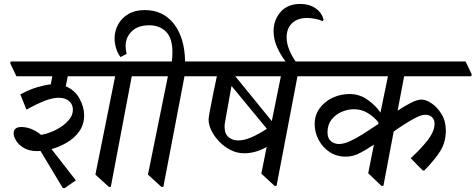

<svg xmlns="http://www.w3.org/2000/svg" viewBox="-20 -931 2408 972"><path d="M169 -166Q128 -166 101 -182Q74 -198 61.5 -219Q49 -240 49 -255Q49 -288 88 -288Q116 -288 142 -276.5Q168 -265 188 -248Q212 -252 239.5 -263Q267 -274 292 -291Q317 -308 333 -329.5Q349 -351 349 -376Q349 -402 330 -419Q311 -436 277 -436Q246 -436 206 -420.5Q166 -405 114 -376L83 -453Q129 -478 168.5 -489.5Q208 -501 237 -504L245 -545H63L32 -610L34 -620H735L766 -555L764 -545H647L541 15H531L463 -47L563 -545H323L313 -494Q359 -475 382.5 -432Q406 -389 406 -348Q406 -300 381 -265.5Q356 -231 318 -209Q280 -187 241 -176L364 -18L308 21H298L185 -167Q177 -166 169 -166Z M807 15H797L729 -47L830 -545H742L710 -610L712 -620H850Q853 -644 853 -666Q853 -739 820 -771Q787 -803 736 -803Q678 -803 647 -772.5Q616 -742 616 -698Q616 -678 621 -658L590 -642Q575 -662 567.5 -687.5Q560 -713 560 -736Q560 -774 578 -807Q596 -840 630 -860Q664 -880 713 -880Q806 -880 860.5 -810Q915 -740 917 -620H1001L1033 -555L1031 -545H914Z M1217 -155Q1180 -155 1147.5 -171.5Q1115 -188 1090 -214Q1065 -240 1050.5 -269.5Q1036 -299 1036 -325Q1036 -332 1039 -351Q1042 -370 1046 -388Q1052 -421 1060.5 -463Q1069 -505 1078 -545H1009L978 -610L980 -620H1574L1605 -555L1603 -545H1486L1380 10H1370L1303 -52L1330 -187Q1300 -170 1271.5 -162.5Q1243 -155 1217 -155ZM1152 -496 1119 -312Q1117 -300 1117 -289Q1117 -253 1137.5 -236.5Q1158 -220 1185 -220Q1216 -220 1253 -236Q1290 -252 1331 -279ZM1402 -545H1171L1356 -318Z M1618 -830 1613 -824Q1599 -831 1577 -835.5Q1555 -840 1535 -840Q1486 -840 1458.5 -813.5Q1431 -787 1431 -742Q1431 -681 1485 -608H1435Q1404 -646 1384.5 -688Q1365 -730 1365 -773Q1365 -830 1400.5 -870.5Q1436 -911 1500 -911Q1547 -911 1579 -888Q1611 -865 1618 -830Z M2128 -68H2120L2059 -130Q2109 -175 2144.5 -220.5Q2180 -266 2180 -305Q2180 -325 2167.5 -337.5Q2155 -350 2133 -350Q2114 -350 2086.5 -336Q2059 -322 2028.5 -302.5Q1998 -283 1973 -265L1921 10H1911L1844 -54L1873 -199Q1835 -174 1811 -161Q1787 -148 1769 -143Q1751 -138 1730 -138Q1684 -138 1648.5 -161.5Q1613 -185 1593 -223Q1573 -261 1573 -303Q1573 -348 1598 -382.5Q1623 -417 1663.5 -436Q1704 -455 1750 -455Q1801 -455 1842.5 -425Q1884 -395 1906 -361L1944 -545H1581L1550 -610L1552 -620H2337L2368 -555L2366 -545H2026L1993 -371Q2028 -394 2060 -410.5Q2092 -427 2115 -427Q2137 -427 2165.5 -407.5Q2194 -388 2215.5 -353Q2237 -318 2237 -270Q2237 -212 2210 -168Q2183 -124 2128 -68ZM1895 -303 1896 -311Q1875 -338 1843 -358Q1811 -378 1772 -378Q1740 -378 1709 -364.5Q1678 -351 1658 -325Q1638 -299 1638 -261Q1638 -231 1655 -216.5Q1672 -202 1696 -202Q1721 -202 1753.5 -217Q1786 -232 1822.5 -255.5Q1859 -279 1895 -303Z"/></svg>

Font: Tiro Devanagari Sanskrit
Style: Italic
Weight: 400
Italic angle: -11°
Designer: Devanagari: John Hudson & Fiona Ross, assisted by Paul Hanslow. Latin: John Hudson with Paul Hanslow, assisted by Kaja S
Foundry: Tiro Typeworks Ltd.
Version: Version 1.52